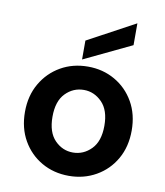

<svg xmlns="http://www.w3.org/2000/svg" viewBox="-85 -818 775 900"><g transform="rotate(10 303.0 -368.0)"><path d="M303 12Q231 12 173.5 -21Q116 -54 82.5 -112.5Q49 -171 49 -248Q49 -325 83 -383.5Q117 -442 174.5 -475Q232 -508 304 -508Q375 -508 432.5 -475Q490 -442 523.5 -383.5Q557 -325 557 -248Q557 -171 523.5 -112.5Q490 -54 432 -21Q374 12 303 12ZM303 -99Q353 -99 390 -136.5Q427 -174 427 -248Q427 -322 390 -359.5Q353 -397 304 -397Q253 -397 216.5 -359.5Q180 -322 180 -248Q180 -174 216.5 -136.5Q253 -99 303 -99ZM270 -536V-626L496 -748V-644Z"/></g></svg>

Font: DeepMind Sans
Style: Bold
Weight: 700
Designer: Jonny Pinhorn / Modifications: Colophon Foundry
Foundry: Colophon Foundry
Version: Version 1.002; ttfautohint (v1.8.2)